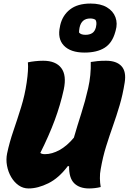

<svg xmlns="http://www.w3.org/2000/svg" viewBox="-20 -1051 725 1081"><path d="M141 10Q110 10 85 -7.5Q60 -25 43 -54Q26 -83 19.5 -118Q13 -153 20 -187Q33 -249 55.5 -314.5Q78 -380 99 -448Q120 -516 130 -585Q141 -660 137 -700Q155 -704 178 -706.5Q201 -709 223 -709Q294 -709 325 -668Q356 -627 339 -547Q320 -460 288 -374Q256 -288 207 -190Q215 -183 233 -183Q273 -183 315.5 -206.5Q358 -230 396 -276Q415 -342 437.5 -412Q460 -482 476.5 -555Q493 -628 491 -702Q509 -705 529 -707Q549 -709 577 -709Q636 -709 664 -678.5Q692 -648 682 -586Q671 -517 653.5 -458Q636 -399 616 -342.5Q596 -286 577.5 -227Q559 -168 547 -99Q542 -74 542.5 -47Q543 -20 547 2Q532 6 514.5 8Q497 10 482 10Q427 10 397.5 -19.5Q368 -49 369 -115L362 -116Q311 -48 252 -19Q193 10 141 10ZM490 -1031Q546 -1031 581.5 -1010Q617 -989 630 -954Q643 -919 631 -878L629 -871Q612 -809 569 -782Q526 -755 456 -755Q377 -755 339.5 -794.5Q302 -834 318 -903L319 -909Q332 -965 374.5 -998Q417 -1031 490 -1031ZM488 -947Q439 -947 428 -896L427 -890Q426 -885 425.5 -879Q425 -873 425 -868Q435 -855 461 -855Q484 -855 499 -864.5Q514 -874 520 -897L521 -903Q526 -925 518 -939Q507 -947 488 -947Z"/></svg>

Font: Recursive Sn Csl St Blk
Style: Italic
Weight: 900
Italic angle: -15°
Version: Version 1.079;hotconv 1.0.112;makeotfexe 2.5.65598; ttfautoh